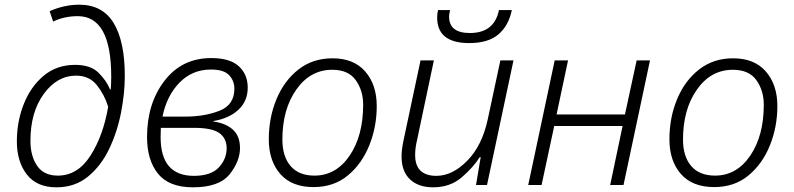

<svg xmlns="http://www.w3.org/2000/svg" viewBox="-20 -790 3391 820"><path d="M221 10Q300 10 356 -36Q412 -82 446.5 -154.5Q481 -227 497 -309.5Q513 -392 513 -466Q513 -613 465.5 -691.5Q418 -770 318 -770Q284 -770 250.5 -762Q217 -754 192 -742L207 -698Q255 -721 312 -721Q455 -721 455 -463Q455 -436 453 -408H450Q434 -447 400 -480Q366 -513 301 -513Q222 -513 166.5 -466.5Q111 -420 81.5 -345.5Q52 -271 52 -186Q52 -100 94.5 -45Q137 10 221 10ZM227 -40Q167 -40 138.5 -82Q110 -124 110 -188Q110 -311 167 -389Q224 -467 305 -467Q361 -467 393.5 -426.5Q426 -386 442 -334Q421 -211 366.5 -125.5Q312 -40 227 -40Z M804 10Q916 10 960.5 -45.5Q1005 -101 1005 -158Q1005 -209 974.5 -236.5Q944 -264 891 -271V-273Q958 -284 998 -321Q1038 -358 1038 -416Q1038 -472 1000 -507Q962 -542 882 -542Q757 -542 682.5 -445Q608 -348 608 -205Q608 -106 655 -48Q702 10 804 10ZM674 -292Q692 -381 746.5 -437Q801 -493 881 -493Q936 -493 958.5 -469Q981 -445 981 -411Q981 -342 917.5 -317Q854 -292 771 -292ZM808 -39Q666 -39 666 -204Q666 -219 666.5 -229Q667 -239 667 -244H809Q886 -244 917 -221.5Q948 -199 948 -157Q948 -111 914.5 -75Q881 -39 808 -39Z M1319 9Q1406 9 1466 -41Q1526 -91 1557.5 -170Q1589 -249 1589 -337Q1589 -428 1540 -484.5Q1491 -541 1400 -541Q1316 -541 1255 -493.5Q1194 -446 1161 -367Q1128 -288 1128 -195Q1128 -103 1177 -47Q1226 9 1319 9ZM1323 -40Q1256 -40 1221 -81Q1186 -122 1186 -194Q1186 -323 1245.5 -407.5Q1305 -492 1399 -492Q1468 -492 1499.5 -447.5Q1531 -403 1531 -343Q1531 -210 1473 -125Q1415 -40 1323 -40Z M1830 10Q1903 10 1953 -33.5Q2003 -77 2029 -119H2033L2013 0H2060L2173 -532H2117L2063 -280Q2039 -168 1975.5 -103.5Q1912 -39 1844 -39Q1753 -39 1753 -128Q1753 -158 1761 -191L1833 -532H1776L1705 -198Q1695 -153 1695 -122Q1695 -58 1731 -24Q1767 10 1830 10ZM1984 -606Q2065 -606 2108.5 -643Q2152 -680 2166 -747H2111Q2091 -649 1987 -649Q1898 -649 1898 -719Q1898 -726 1899.5 -733Q1901 -740 1902 -747H1851Q1847 -733 1847 -715Q1847 -606 1984 -606Z M2236 0 2349 -532H2406L2357 -301H2649L2699 -532H2756L2643 0H2586L2639 -252H2347L2293 0Z M3030 9Q3117 9 3177 -41Q3237 -91 3268.5 -170Q3300 -249 3300 -337Q3300 -428 3251 -484.5Q3202 -541 3111 -541Q3027 -541 2966 -493.5Q2905 -446 2872 -367Q2839 -288 2839 -195Q2839 -103 2888 -47Q2937 9 3030 9ZM3034 -40Q2967 -40 2932 -81Q2897 -122 2897 -194Q2897 -323 2956.5 -407.5Q3016 -492 3110 -492Q3179 -492 3210.5 -447.5Q3242 -403 3242 -343Q3242 -210 3184 -125Q3126 -40 3034 -40Z"/></svg>

Font: Noto Sans UI Light
Style: Italic
Weight: 300
Italic angle: -12°
Designer: Monotype Design Team
Foundry: Monotype Imaging Inc.
Version: Version 1.901